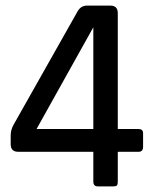

<svg xmlns="http://www.w3.org/2000/svg" viewBox="-20 -663 529 683"><path d="M312 -204V-566L110 -204ZM384 0H328Q312 0 312 -17V-123H45Q18 -123 18 -150V-180Q18 -200 27 -217L254 -619Q266 -643 289 -643H373Q399 -643 399 -616V-204H473Q489 -204 489 -189V-141Q489 -123 473 -123H399V-17Q399 -7 396 -3.5Q393 0 384 0Z"/></svg>

Font: Rajdhani SemiBold
Style: Regular
Weight: 600
Designer: Satya Rajpurohit, Jyotish Sonowal
Foundry: Indian Type Foundry
Version: Version 1.201 February 1, 2022